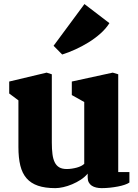

<svg xmlns="http://www.w3.org/2000/svg" viewBox="-20 -924 690 957"><path d="M247.1 -695.8 400.9 -903.8 525.4 -808.6Q507.8 -780.8 480.5 -756.6Q453.1 -732.4 421.1 -712.6Q389.2 -692.9 355.2 -677.5Q321.3 -662.1 290 -652.3ZM71.8 -423.8 25.9 -458V-517.6L212.4 -562L238.3 -553.7V-213.9Q238.3 -180.7 241.5 -156Q244.6 -131.3 252.9 -114.7Q261.2 -98.1 275.6 -89.8Q290 -81.5 313 -81.5Q325.2 -81.5 338.1 -83.5Q351.1 -85.4 362.8 -88.6Q374.5 -91.8 384.3 -96.7Q394 -101.6 399.9 -107.4V-415.5L337.9 -450.2V-517.6L542 -562L569.3 -553.7V-66.4H625V-14.2Q616.7 -8.3 601.8 -3.2Q586.9 2 567.9 5.6Q548.8 9.3 527.8 11.5Q506.8 13.7 486.8 13.7Q472.2 13.7 459.5 10.7Q446.8 7.8 437.3 1.5Q427.7 -4.9 422.4 -15.1Q417 -25.4 417 -40V-58.6Q402.8 -41.5 382.6 -28.3Q362.3 -15.1 339.8 -5.6Q317.4 3.9 295.4 8.8Q273.4 13.7 255.9 13.7Q204.6 13.7 169.4 1.7Q134.3 -10.3 112.5 -35.2Q90.8 -60.1 81.3 -98.6Q71.8 -137.2 71.8 -190.9Z"/></svg>

Font: Merriweather
Style: Heavy
Weight: 900
Version: Version 1.003